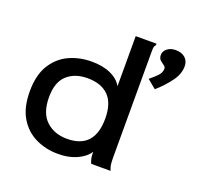

<svg xmlns="http://www.w3.org/2000/svg" viewBox="-119 -803 989 947"><g transform="rotate(20 375.0 -330.0)"><path d="M649 -670Q680 -670 698.5 -653.5Q717 -637 717 -609Q717 -569 687.5 -529Q658 -489 617 -453L571 -491Q594 -509 610.5 -526.5Q627 -544 627 -564Q627 -574 617 -580.5Q607 -587 597 -596Q587 -605 587 -623Q587 -642 604.5 -656Q622 -670 649 -670ZM275 10Q213 10 159.5 -15.5Q106 -41 73.5 -94.5Q41 -148 41 -233Q41 -319 74.5 -372.5Q108 -426 162 -450.5Q216 -475 279 -475Q338 -475 379.5 -456Q421 -437 439 -404V-667H548V-659Q542 -653 540.5 -646Q539 -639 539 -622V-68Q539 -51 540.5 -34Q542 -17 550 0H448Q441 -16 439 -29Q437 -42 437 -59Q416 -27 372.5 -8Q329 11 275 10ZM293 -75Q437 -75 437 -233Q437 -313 398.5 -352Q360 -391 288 -391Q221 -391 180.5 -354Q140 -317 140 -239Q140 -155 183 -115Q226 -75 293 -75Z"/></g></svg>

Font: Inconsolata ExtraExpanded SemiBold
Style: Regular
Weight: 600
Width: 8
Monospace: yes
Designer: Raph Levien, Cyreal, Brenton Simpson
Foundry: Raph Levien, Cyreal, Google
Version: Version 3.001; ttfautohint (v1.8.2.53-6de2)